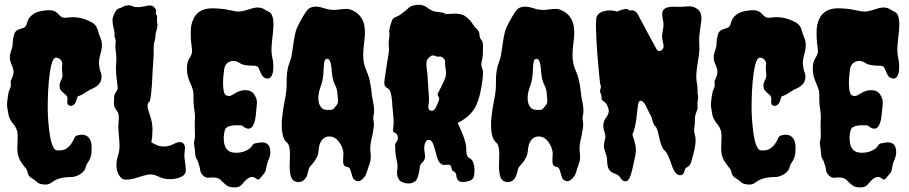

<svg xmlns="http://www.w3.org/2000/svg" viewBox="-20 -762 3867 817"><path d="M411.1 -424.8Q406.2 -402.3 382.8 -389.6Q360.4 -379.9 344.2 -368.7Q328.1 -357.4 310.5 -351.6Q306.6 -339.8 303.2 -330.1Q299.8 -320.3 292 -314.9Q284.2 -309.6 274.4 -313Q264.6 -316.4 266.6 -333.5Q268.6 -350.6 261.2 -356.9Q253.9 -363.3 249.5 -367.2Q245.1 -371.1 241.2 -375Q237.3 -378.9 235.4 -384.8Q230.5 -402.3 237.8 -416Q245.1 -429.7 245.6 -436.5Q246.1 -443.4 245.1 -451.2Q242.2 -470.7 244.6 -484.4Q247.1 -498 237.8 -507.8Q228.5 -517.6 217.3 -516.6Q206.1 -515.6 198.7 -486.3Q191.4 -457 187.5 -413.6Q183.6 -370.1 183.1 -319.3Q182.6 -268.6 187.5 -224.6Q197.3 -124 222.7 -122.1Q248 -120.1 261.7 -129.4Q275.4 -138.7 283.2 -150.4Q291 -162.1 295.4 -172.4Q299.8 -182.6 305.7 -184.6Q346.7 -198.2 363.3 -168Q370.1 -155.3 370.1 -131.8Q370.1 -108.4 366.7 -97.2Q363.3 -85.9 358.9 -78.6Q354.5 -71.3 350.6 -65.4Q346.7 -59.6 344.7 -50.3Q342.8 -41 335.9 -33.2Q329.1 -25.4 319.3 -19.5Q298.8 -8.8 285.2 -8.8Q231.4 -8.8 205.1 10.7Q188.5 24.4 171.9 23.4Q147.5 22.5 138.7 13.7Q129.9 4.9 115.2 -3.9Q100.6 -12.7 98.1 -25.9Q95.7 -39.1 88.9 -46.9Q82 -54.7 74.2 -66.4Q53.7 -92.8 53.7 -128.9Q53.7 -151.4 54.7 -166Q55.7 -180.7 54.7 -191.4Q54.7 -211.9 37.1 -233.9Q19.5 -255.9 16.6 -272Q13.7 -288.1 11.2 -302.2Q8.8 -316.4 10.7 -330.1Q12.7 -343.8 14.6 -358.4Q16.6 -373 22 -383.8Q27.3 -394.5 25.9 -405.3Q24.4 -416 27.8 -422.9Q31.2 -429.7 34.2 -437.5Q42 -459 32.2 -480Q22.5 -501 22 -513.7Q21.5 -526.4 24.4 -536.6Q27.3 -546.9 30.8 -556.2Q34.2 -565.4 34.2 -580.1Q34.2 -594.7 39.6 -614.3Q44.9 -633.8 66.9 -639.2Q88.9 -644.5 91.8 -654.3Q94.7 -664.1 98.6 -674.8Q101.6 -685.5 117.2 -698.7Q132.8 -711.9 162.6 -716.3Q192.4 -720.7 205.6 -716.8Q218.8 -712.9 229.5 -700.7Q240.2 -688.5 250 -687Q259.8 -685.5 270.5 -687.5Q321.3 -694.3 372.1 -666Q389.6 -656.2 395.5 -635.7Q401.4 -615.2 405.3 -606.4Q409.2 -597.7 411.6 -587.4Q414.1 -577.1 413.6 -564Q413.1 -550.8 406.2 -526.9Q399.4 -502.9 401.9 -483.9Q404.3 -464.8 407.2 -458.5Q410.2 -452.1 411.6 -443.4Q413.1 -434.6 411.1 -424.8Z M716.8 0Q680.7 2.9 654.3 -10.7Q629.9 -23.4 607.9 -18.6Q585.9 -13.7 573.7 -9.3Q561.5 -4.9 545.4 -1Q529.3 2.9 513.7 2.4Q498 2 487.3 -15.1Q476.6 -32.2 475.6 -54.7Q474.6 -77.1 482.4 -100.6Q490.2 -124 488.3 -153.8Q486.3 -183.6 484.4 -204.6Q482.4 -225.6 484.4 -241.2Q489.3 -278.3 475.6 -293Q464.8 -305.7 464.8 -322.8Q464.8 -339.8 465.8 -350.6Q466.8 -361.3 472.7 -369.1Q478.5 -377 480 -382.3Q481.4 -387.7 479.5 -401.4Q471.7 -457 474.1 -487.3Q476.6 -517.6 473.1 -539.6Q469.7 -561.5 471.7 -575.7Q473.6 -589.8 469.7 -599.6Q465.8 -609.4 467.3 -613.8Q468.8 -618.2 466.8 -626.5Q464.8 -634.8 462.9 -644.5Q457 -673.8 459.5 -684.6Q461.9 -695.3 469.2 -709.5Q476.6 -723.6 487.3 -726.6Q498 -729.5 500 -731.4Q502 -733.4 509.8 -736.3Q530.3 -742.2 540 -737.3Q549.8 -732.4 557.6 -731.9Q565.4 -731.4 573.7 -731.9Q582 -732.4 589.8 -734.4L601.6 -736.3Q622.1 -742.2 632.8 -734.4Q639.6 -727.5 642.6 -723.6Q645.5 -719.7 643.6 -711.9Q641.6 -704.1 645.5 -699.2Q649.4 -694.3 648.4 -685.1Q647.5 -675.8 647.9 -671.4Q648.4 -667 649.4 -662.1Q651.4 -652.3 647.5 -638.7Q643.6 -625 642.6 -620.6Q641.6 -616.2 641.6 -612.3Q641.6 -599.6 638.2 -588.4Q634.8 -577.1 634.3 -569.8Q633.8 -562.5 633.8 -552.7V-531.2Q633.8 -519.5 632.3 -502Q630.9 -484.4 629.4 -460.4Q627.9 -436.5 627 -412.1Q623 -347.7 617.2 -330.1Q601.6 -321.3 612.3 -289.1L619.1 -268.6Q628.9 -239.3 628.9 -210.9Q628.9 -182.6 624 -156.2Q652.3 -140.6 664.1 -139.6Q692.4 -135.7 715.3 -147.5Q738.3 -159.2 748.5 -157.2Q758.8 -155.3 763.2 -147.9Q767.6 -140.6 767.1 -130.4Q766.6 -120.1 765.1 -109.4Q763.7 -98.6 765.6 -85.4Q767.6 -72.3 769 -60.1Q770.5 -47.9 770.5 -37.1Q770.5 -26.4 764.2 -19Q757.8 -11.7 745.1 -6.8Q732.4 -2 716.8 0Z M809.6 -183.6 808.6 -233.4Q808.6 -247.1 809.6 -258.8Q810.5 -271.5 807.6 -290Q802.7 -322.3 803.2 -337.4Q803.7 -352.5 803.2 -361.8Q802.7 -371.1 800.8 -378.9Q797.9 -390.6 786.6 -416Q775.4 -441.4 775.4 -470.7Q775.4 -500 788.1 -517.6Q799.8 -535.2 796.9 -553.7Q793.9 -572.3 792.5 -593.3Q791 -614.3 792 -636.2Q793 -658.2 801.8 -678.7Q823.2 -728.5 887.7 -726.6Q927.7 -725.6 957 -718.8Q986.3 -711.9 1000 -712.9Q1013.7 -713.9 1042 -722.7Q1083 -738.3 1107.4 -720.7Q1114.3 -715.8 1120.6 -713.4Q1127 -710.9 1131.8 -706.1Q1148.4 -687.5 1141.6 -625Q1139.6 -606.4 1137.7 -587.9Q1132.8 -543.9 1137.7 -522.5Q1142.6 -501 1143.1 -484.9Q1143.6 -468.8 1141.6 -456.1Q1135.7 -427.7 1119.1 -427.7Q1104.5 -428.7 1098.1 -437Q1091.8 -445.3 1087.9 -455.6Q1084 -465.8 1079.6 -474.1Q1075.2 -482.4 1060.5 -482.4Q1017.6 -482.4 1003.4 -491.7Q989.3 -501 978.5 -502.4Q967.8 -503.9 958 -500Q937.5 -491.2 934.1 -467.8Q930.7 -444.3 929.7 -426.8Q928.7 -409.2 929.7 -394.5Q931.6 -360.4 942.9 -356Q954.1 -351.6 961.9 -355Q969.7 -358.4 977.5 -363.3Q1001 -378.9 1025.9 -378.4Q1050.8 -377.9 1063 -358.4Q1075.2 -338.9 1073.2 -320.8Q1071.3 -302.7 1069.8 -285.2Q1068.4 -267.6 1065.4 -252Q1051.8 -191.4 1008.8 -228.5Q953.1 -232.4 939.5 -214.8Q936.5 -210 933.6 -194.3Q930.7 -178.7 932.6 -161.1Q937.5 -115.2 976.6 -112.3Q1002 -110.4 1022.9 -119.1Q1043.9 -127.9 1050.8 -138.7Q1056.6 -150.4 1065.4 -151.9Q1074.2 -153.3 1081.1 -154.8Q1087.9 -156.2 1094.7 -156.2Q1101.6 -156.2 1108.4 -154.3Q1126 -148.4 1129.4 -127Q1132.8 -105.5 1125 -87.9Q1117.2 -70.3 1114.7 -56.2Q1112.3 -42 1110.4 -35.2Q1108.4 -28.3 1099.1 -18.1Q1089.8 -7.8 1084.5 -1Q1079.1 5.9 1067.4 -3.9Q1045.9 -20.5 1015.6 15.6Q1007.8 26.4 999 31.2Q990.2 36.1 971.7 35.2Q953.1 34.2 942.4 25.4Q931.6 16.6 922.9 7.8Q908.2 -10.7 872.1 -5.9Q850.6 -2.9 836.9 -24.4Q834 -27.3 832.5 -35.2Q831.1 -43 829.1 -52.7Q822.3 -78.1 816.9 -85.4Q811.5 -92.8 811 -104.5Q810.5 -116.2 808.6 -129.4Q806.6 -142.6 805.7 -148.9Q804.7 -155.3 807.1 -164.1Q809.6 -172.9 809.6 -183.6Z M1258.8 11.7Q1249 14.6 1236.8 10.3Q1224.6 5.9 1219.7 -6.3Q1214.8 -18.6 1213.4 -34.7Q1211.9 -50.8 1212.9 -69.3Q1213.9 -87.9 1213.9 -105.5Q1213.9 -144.5 1201.2 -155.3Q1174.8 -174.8 1179.7 -254.9Q1184.6 -300.8 1190.4 -328.1Q1200.2 -373 1199.7 -404.3Q1199.2 -435.5 1201.7 -453.1Q1204.1 -470.7 1207.5 -482.4Q1210.9 -494.1 1215.8 -506.8Q1220.7 -519.5 1224.6 -548.8Q1234.4 -622.1 1242.2 -639.6Q1252.9 -664.1 1268.1 -689.9Q1283.2 -715.8 1293 -724.6Q1315.4 -741.2 1357.4 -727.5Q1388.7 -716.8 1415.5 -720.7Q1442.4 -724.6 1456.5 -724.1Q1470.7 -723.6 1488.3 -713.4Q1505.9 -703.1 1515.6 -689Q1525.4 -674.8 1529.3 -658.2Q1536.1 -629.9 1530.3 -586.4Q1524.4 -543 1525.9 -516.1Q1527.3 -489.3 1537.6 -465.3Q1547.9 -441.4 1551.3 -427.2Q1554.7 -413.1 1557.1 -398.9Q1559.6 -384.8 1561 -368.7Q1562.5 -352.5 1566.9 -332Q1571.3 -311.5 1571.8 -299.3Q1572.3 -287.1 1571.3 -279.3Q1570.3 -271.5 1568.8 -265.1Q1567.4 -258.8 1569.8 -245.6Q1572.3 -232.4 1569.8 -216.8Q1567.4 -201.2 1564.5 -186.5Q1553.7 -141.6 1555.7 -123Q1559.6 -89.8 1555.7 -75.7Q1551.8 -61.5 1548.3 -52.7Q1544.9 -43.9 1540.5 -28.3Q1536.1 -12.7 1522.5 0Q1508.8 12.7 1496.6 7.8Q1484.4 2.9 1481 -6.3Q1477.5 -15.6 1475.1 -25.4Q1472.7 -35.2 1469.2 -43Q1465.8 -50.8 1457 -51.8Q1441.4 -53.7 1440.4 -69.8Q1439.5 -85.9 1440.9 -98.1Q1442.4 -110.4 1439.5 -123Q1436.5 -135.7 1429.7 -147.5Q1412.1 -177.7 1388.7 -180.7Q1353.5 -185.5 1339.8 -146.5Q1336.9 -136.7 1335.4 -120.6Q1334 -104.5 1327.6 -91.8Q1321.3 -79.1 1314 -70.3Q1306.6 -61.5 1300.3 -54.2Q1293.9 -46.9 1292 -36.1Q1284.2 5.9 1258.8 11.7ZM1345.7 -397.5Q1326.2 -344.7 1340.8 -313.5Q1350.6 -295.9 1366.2 -294.9Q1394.5 -292 1399.9 -299.3Q1405.3 -306.6 1412.6 -314.9Q1419.9 -323.2 1418 -340.3Q1416 -357.4 1415 -370.6Q1414.1 -383.8 1405.8 -400.4Q1397.5 -417 1394.5 -436Q1391.6 -455.1 1390.6 -472.7Q1386.7 -511.7 1373 -511.7Q1363.3 -511.7 1360.8 -501.5Q1358.4 -491.2 1357.4 -474.6Q1356.4 -423.8 1345.7 -397.5Z M1880.9 -702.1 1912.1 -704.1Q1945.3 -704.1 1959.5 -693.4Q1973.6 -682.6 1981 -673.8Q1988.3 -665 1994.1 -655.8Q2000 -646.5 2010.3 -636.7Q2020.5 -627 2020.5 -613.8Q2020.5 -600.6 2027.8 -592.8Q2035.2 -585 2035.2 -567.4Q2035.2 -549.8 2034.7 -533.7Q2034.2 -517.6 2031.2 -507.3Q2028.3 -497.1 2028.3 -486.8Q2028.3 -476.6 2032.7 -468.3Q2037.1 -460 2033.7 -428.2Q2030.3 -396.5 2022.9 -364.3Q2015.6 -332 2003.9 -308.6Q1980.5 -264.6 1927.7 -239.3Q1932.6 -227.5 1939 -213.4Q1945.3 -199.2 1951.2 -184.6Q1963.9 -148.4 1963.9 -132.3Q1963.9 -116.2 1965.3 -108.9Q1966.8 -101.6 1968.8 -97.7Q1970.7 -93.8 1974.1 -91.8Q1977.5 -89.8 1984.4 -84.5Q1991.2 -79.1 1995.1 -66.4Q1999 -53.7 1999 -40Q1999 -8.8 1991.7 -1.5Q1984.4 5.9 1976.1 8.3Q1967.8 10.7 1959 11.7Q1936.5 14.6 1930.7 5.9Q1922.9 -2 1922.4 -10.3Q1921.9 -18.6 1918.9 -24.9Q1916 -31.2 1910.2 -32.7Q1904.3 -34.2 1901.9 -44.9Q1899.4 -55.7 1895 -59.1Q1890.6 -62.5 1877 -60.5Q1852.5 -55.7 1840.8 -89.8Q1837.9 -97.7 1835 -110.4Q1832 -123 1828.1 -134.8Q1820.3 -163.1 1810.1 -165.5Q1799.8 -168 1794.9 -163.1Q1790 -158.2 1787.6 -149.9Q1785.2 -141.6 1785.2 -131.3Q1785.2 -121.1 1787.6 -109.4Q1790 -97.7 1788.1 -89.8Q1786.1 -82 1782.7 -77.1Q1779.3 -72.3 1775.4 -68.4Q1767.6 -63.5 1766.1 -48.8Q1764.6 -34.2 1761.7 -23.4Q1755.9 2.9 1746.1 9.8Q1736.3 16.6 1726.6 18.1Q1716.8 19.5 1707 17.6Q1682.6 12.7 1676.8 0.5Q1670.9 -11.7 1669.9 -18.1Q1668.9 -24.4 1669.4 -30.3Q1669.9 -36.1 1670.9 -43Q1671.9 -49.8 1671.4 -59.1Q1670.9 -68.4 1667 -84Q1663.1 -99.6 1662.1 -121.1L1661.1 -146.5Q1661.1 -150.4 1668 -159.7Q1674.8 -168.9 1672.4 -181.2Q1669.9 -193.4 1661.1 -196.8Q1652.3 -200.2 1652.3 -205.1Q1652.3 -210 1654.3 -229.5Q1656.2 -249 1652.8 -278.3Q1649.4 -307.6 1648.4 -330.1Q1644.5 -378.9 1631.3 -385.3Q1618.2 -391.6 1616.2 -400.9Q1614.3 -410.2 1616.2 -421.9Q1618.2 -433.6 1620.6 -451.2Q1623 -468.8 1626 -486.8Q1628.9 -504.9 1631.3 -520.5Q1633.8 -536.1 1634.8 -542Q1635.7 -547.9 1635.3 -553.2Q1634.8 -558.6 1634.8 -563.5Q1632.8 -579.1 1634.8 -590.8Q1638.7 -613.3 1636.7 -622.6Q1634.8 -631.8 1640.1 -650.9Q1645.5 -669.9 1649.4 -677.7Q1653.3 -685.5 1664.1 -689.5Q1674.8 -693.4 1685.1 -700.7Q1695.3 -708 1704.1 -715.3Q1712.9 -722.7 1719.7 -729Q1726.6 -735.4 1736.3 -738.3Q1764.6 -744.1 1777.8 -739.7Q1791 -735.4 1796.9 -730.5Q1802.7 -725.6 1811 -720.7Q1819.3 -715.8 1828.6 -713.4Q1837.9 -710.9 1845.7 -710.9Q1866.2 -709 1870.6 -705.6Q1875 -702.1 1880.9 -702.1ZM1799.8 -429.7 1805.7 -340.8Q1805.7 -332 1804.7 -323.7Q1803.7 -315.4 1802.7 -308.6Q1801.8 -293.9 1813.5 -291Q1823.2 -289.1 1829.1 -296.4Q1835 -303.7 1839.8 -316.4Q1851.6 -340.8 1847.7 -347.7Q1839.8 -357.4 1843.3 -364.7Q1846.7 -372.1 1857.9 -393.6Q1869.1 -415 1874.5 -430.7Q1879.9 -446.3 1877 -464.4Q1874 -482.4 1874 -489.3V-500Q1874 -507.8 1866.7 -514.2Q1859.4 -520.5 1856.4 -521Q1853.5 -521.5 1851.6 -521.5Q1842.8 -519.5 1835 -522.9Q1827.1 -526.4 1820.3 -525.9Q1813.5 -525.4 1804.7 -516.6Q1795.9 -507.8 1794.9 -498.5Q1793.9 -489.3 1794.9 -477.5Q1799.8 -442.4 1799.8 -429.7Z M2149.4 11.7Q2139.6 14.6 2127.4 10.3Q2115.2 5.9 2110.4 -6.3Q2105.5 -18.6 2104 -34.7Q2102.5 -50.8 2103.5 -69.3Q2104.5 -87.9 2104.5 -105.5Q2104.5 -144.5 2091.8 -155.3Q2065.4 -174.8 2070.3 -254.9Q2075.2 -300.8 2081.1 -328.1Q2090.8 -373 2090.3 -404.3Q2089.8 -435.5 2092.3 -453.1Q2094.7 -470.7 2098.1 -482.4Q2101.6 -494.1 2106.4 -506.8Q2111.3 -519.5 2115.2 -548.8Q2125 -622.1 2132.8 -639.6Q2143.6 -664.1 2158.7 -689.9Q2173.8 -715.8 2183.6 -724.6Q2206.1 -741.2 2248 -727.5Q2279.3 -716.8 2306.2 -720.7Q2333 -724.6 2347.2 -724.1Q2361.3 -723.6 2378.9 -713.4Q2396.5 -703.1 2406.2 -689Q2416 -674.8 2419.9 -658.2Q2426.8 -629.9 2420.9 -586.4Q2415 -543 2416.5 -516.1Q2418 -489.3 2428.2 -465.3Q2438.5 -441.4 2441.9 -427.2Q2445.3 -413.1 2447.8 -398.9Q2450.2 -384.8 2451.7 -368.7Q2453.1 -352.5 2457.5 -332Q2461.9 -311.5 2462.4 -299.3Q2462.9 -287.1 2461.9 -279.3Q2460.9 -271.5 2459.5 -265.1Q2458 -258.8 2460.4 -245.6Q2462.9 -232.4 2460.4 -216.8Q2458 -201.2 2455.1 -186.5Q2444.3 -141.6 2446.3 -123Q2450.2 -89.8 2446.3 -75.7Q2442.4 -61.5 2439 -52.7Q2435.5 -43.9 2431.2 -28.3Q2426.8 -12.7 2413.1 0Q2399.4 12.7 2387.2 7.8Q2375 2.9 2371.6 -6.3Q2368.2 -15.6 2365.7 -25.4Q2363.3 -35.2 2359.9 -43Q2356.4 -50.8 2347.7 -51.8Q2332 -53.7 2331.1 -69.8Q2330.1 -85.9 2331.5 -98.1Q2333 -110.4 2330.1 -123Q2327.1 -135.7 2320.3 -147.5Q2302.7 -177.7 2279.3 -180.7Q2244.1 -185.5 2230.5 -146.5Q2227.5 -136.7 2226.1 -120.6Q2224.6 -104.5 2218.3 -91.8Q2211.9 -79.1 2204.6 -70.3Q2197.3 -61.5 2190.9 -54.2Q2184.6 -46.9 2182.6 -36.1Q2174.8 5.9 2149.4 11.7ZM2236.3 -397.5Q2216.8 -344.7 2231.4 -313.5Q2241.2 -295.9 2256.8 -294.9Q2285.2 -292 2290.5 -299.3Q2295.9 -306.6 2303.2 -314.9Q2310.5 -323.2 2308.6 -340.3Q2306.6 -357.4 2305.7 -370.6Q2304.7 -383.8 2296.4 -400.4Q2288.1 -417 2285.2 -436Q2282.2 -455.1 2281.2 -472.7Q2277.3 -511.7 2263.7 -511.7Q2253.9 -511.7 2251.5 -501.5Q2249 -491.2 2248 -474.6Q2247.1 -423.8 2236.3 -397.5Z M2604.5 -712.9Q2653.3 -732.4 2657.2 -716.8Q2681.6 -722.7 2693.4 -702.1Q2697.3 -695.3 2708.5 -673.8Q2719.7 -652.3 2732.9 -627.9Q2746.1 -603.5 2757.8 -582Q2769.5 -560.5 2773.4 -553.2Q2777.3 -545.9 2783.2 -544.9Q2789.1 -543.9 2794.9 -547.9Q2807.6 -557.6 2802.2 -577.1Q2796.9 -596.7 2797.4 -607.9Q2797.9 -619.1 2799.8 -628.9Q2805.7 -656.2 2801.8 -672.9Q2797.9 -689.5 2797.9 -704.1Q2797.9 -733.4 2845.7 -733.4Q2855.5 -733.4 2868.2 -732.9Q2880.9 -732.4 2906.2 -734.9Q2931.6 -737.3 2950.7 -721.2Q2969.7 -705.1 2962.9 -664.1Q2954.1 -608.4 2955.1 -589.4Q2956.1 -570.3 2956.1 -553.7Q2956.1 -536.1 2950.2 -502Q2939.5 -441.4 2944.3 -416Q2948.2 -393.6 2948.2 -382.8V-367.2Q2948.2 -364.3 2950.2 -354.5Q2952.1 -344.7 2949.2 -334.5Q2946.3 -324.2 2948.2 -312.5Q2950.2 -300.8 2943.4 -285.6Q2936.5 -270.5 2937 -252.4Q2937.5 -234.4 2934.6 -219.7Q2931.6 -205.1 2937.5 -185.5Q2946.3 -155.3 2922.9 -79.1Q2918.9 -60.5 2910.6 -55.2Q2902.3 -49.8 2898.4 -46.9Q2894.5 -43.9 2892.6 -34.2Q2887.7 -14.6 2872.1 -16.6Q2851.6 -19.5 2838.9 -57.6Q2821.3 -110.4 2810.5 -119.1Q2799.8 -127.9 2794.4 -143.6Q2789.1 -159.2 2785.2 -175.8Q2777.3 -216.8 2769.5 -223.1Q2761.7 -229.5 2756.8 -248Q2752 -266.6 2747.1 -274.4Q2742.2 -282.2 2737.8 -292Q2733.4 -301.8 2728.5 -311.5Q2715.8 -335.9 2704.1 -333Q2697.3 -331.1 2694.8 -315.9Q2692.4 -300.8 2690.4 -279.3Q2684.6 -216.8 2670.9 -189.5Q2679.7 -164.1 2684.1 -143.1Q2688.5 -122.1 2682.1 -93.3Q2675.8 -64.5 2671.9 -46.9Q2668 -29.3 2663.6 -16.1Q2659.2 -2.9 2653.3 3.9Q2647.5 10.7 2638.7 9.3Q2629.9 7.8 2627 3.9Q2624 0 2621.1 -3.9Q2614.3 -16.6 2597.7 -22.5Q2581.1 -28.3 2574.2 -37.1Q2567.4 -45.9 2565.4 -57.6Q2563.5 -69.3 2563 -83Q2562.5 -96.7 2556.2 -112.8Q2549.8 -128.9 2549.8 -139.6Q2549.8 -150.4 2551.8 -158.7Q2553.7 -167 2555.7 -175.3Q2557.6 -183.6 2551.8 -201.2Q2540 -237.3 2558.6 -260.7Q2572.3 -280.3 2570.3 -293.9Q2564.5 -322.3 2547.9 -331.1Q2540 -335.9 2540 -342.8Q2540 -357.4 2535.6 -364.7Q2531.2 -372.1 2535.2 -383.8Q2539.1 -395.5 2534.2 -403.3Q2534.2 -404.3 2531.7 -423.3Q2529.3 -442.4 2526.9 -472.2Q2524.4 -502 2521.5 -536.6Q2518.6 -571.3 2517.6 -603.5Q2513.7 -677.7 2519 -690.4Q2524.4 -703.1 2535.6 -709Q2546.9 -714.8 2559.6 -716.8Q2586.9 -719.7 2604.5 -712.9Z M3406.2 -424.8Q3401.4 -402.3 3377.9 -389.6Q3355.5 -379.9 3339.4 -368.7Q3323.2 -357.4 3305.7 -351.6Q3301.8 -339.8 3298.3 -330.1Q3294.9 -320.3 3287.1 -314.9Q3279.3 -309.6 3269.5 -313Q3259.8 -316.4 3261.7 -333.5Q3263.7 -350.6 3256.3 -356.9Q3249 -363.3 3244.6 -367.2Q3240.2 -371.1 3236.3 -375Q3232.4 -378.9 3230.5 -384.8Q3225.6 -402.3 3232.9 -416Q3240.2 -429.7 3240.7 -436.5Q3241.2 -443.4 3240.2 -451.2Q3237.3 -470.7 3239.7 -484.4Q3242.2 -498 3232.9 -507.8Q3223.6 -517.6 3212.4 -516.6Q3201.2 -515.6 3193.8 -486.3Q3186.5 -457 3182.6 -413.6Q3178.7 -370.1 3178.2 -319.3Q3177.7 -268.6 3182.6 -224.6Q3192.4 -124 3217.8 -122.1Q3243.2 -120.1 3256.8 -129.4Q3270.5 -138.7 3278.3 -150.4Q3286.1 -162.1 3290.5 -172.4Q3294.9 -182.6 3300.8 -184.6Q3341.8 -198.2 3358.4 -168Q3365.2 -155.3 3365.2 -131.8Q3365.2 -108.4 3361.8 -97.2Q3358.4 -85.9 3354 -78.6Q3349.6 -71.3 3345.7 -65.4Q3341.8 -59.6 3339.8 -50.3Q3337.9 -41 3331.1 -33.2Q3324.2 -25.4 3314.5 -19.5Q3293.9 -8.8 3280.3 -8.8Q3226.6 -8.8 3200.2 10.7Q3183.6 24.4 3167 23.4Q3142.6 22.5 3133.8 13.7Q3125 4.9 3110.4 -3.9Q3095.7 -12.7 3093.3 -25.9Q3090.8 -39.1 3084 -46.9Q3077.1 -54.7 3069.3 -66.4Q3048.8 -92.8 3048.8 -128.9Q3048.8 -151.4 3049.8 -166Q3050.8 -180.7 3049.8 -191.4Q3049.8 -211.9 3032.2 -233.9Q3014.6 -255.9 3011.7 -272Q3008.8 -288.1 3006.3 -302.2Q3003.9 -316.4 3005.9 -330.1Q3007.8 -343.8 3009.8 -358.4Q3011.7 -373 3017.1 -383.8Q3022.5 -394.5 3021 -405.3Q3019.5 -416 3022.9 -422.9Q3026.4 -429.7 3029.3 -437.5Q3037.1 -459 3027.3 -480Q3017.6 -501 3017.1 -513.7Q3016.6 -526.4 3019.5 -536.6Q3022.5 -546.9 3025.9 -556.2Q3029.3 -565.4 3029.3 -580.1Q3029.3 -594.7 3034.7 -614.3Q3040 -633.8 3062 -639.2Q3084 -644.5 3086.9 -654.3Q3089.8 -664.1 3093.8 -674.8Q3096.7 -685.5 3112.3 -698.7Q3127.9 -711.9 3157.7 -716.3Q3187.5 -720.7 3200.7 -716.8Q3213.9 -712.9 3224.6 -700.7Q3235.4 -688.5 3245.1 -687Q3254.9 -685.5 3265.6 -687.5Q3316.4 -694.3 3367.2 -666Q3384.8 -656.2 3390.6 -635.7Q3396.5 -615.2 3400.4 -606.4Q3404.3 -597.7 3406.7 -587.4Q3409.2 -577.1 3408.7 -564Q3408.2 -550.8 3401.4 -526.9Q3394.5 -502.9 3397 -483.9Q3399.4 -464.8 3402.3 -458.5Q3405.3 -452.1 3406.7 -443.4Q3408.2 -434.6 3406.2 -424.8Z M3472.7 -183.6 3471.7 -233.4Q3471.7 -247.1 3472.7 -258.8Q3473.6 -271.5 3470.7 -290Q3465.8 -322.3 3466.3 -337.4Q3466.8 -352.5 3466.3 -361.8Q3465.8 -371.1 3463.9 -378.9Q3460.9 -390.6 3449.7 -416Q3438.5 -441.4 3438.5 -470.7Q3438.5 -500 3451.2 -517.6Q3462.9 -535.2 3460 -553.7Q3457 -572.3 3455.6 -593.3Q3454.1 -614.3 3455.1 -636.2Q3456.1 -658.2 3464.8 -678.7Q3486.3 -728.5 3550.8 -726.6Q3590.8 -725.6 3620.1 -718.8Q3649.4 -711.9 3663.1 -712.9Q3676.8 -713.9 3705.1 -722.7Q3746.1 -738.3 3770.5 -720.7Q3777.3 -715.8 3783.7 -713.4Q3790 -710.9 3794.9 -706.1Q3811.5 -687.5 3804.7 -625Q3802.7 -606.4 3800.8 -587.9Q3795.9 -543.9 3800.8 -522.5Q3805.7 -501 3806.2 -484.9Q3806.6 -468.8 3804.7 -456.1Q3798.8 -427.7 3782.2 -427.7Q3767.6 -428.7 3761.2 -437Q3754.9 -445.3 3751 -455.6Q3747.1 -465.8 3742.7 -474.1Q3738.3 -482.4 3723.6 -482.4Q3680.7 -482.4 3666.5 -491.7Q3652.3 -501 3641.6 -502.4Q3630.9 -503.9 3621.1 -500Q3600.6 -491.2 3597.2 -467.8Q3593.8 -444.3 3592.8 -426.8Q3591.8 -409.2 3592.8 -394.5Q3594.7 -360.4 3606 -356Q3617.2 -351.6 3625 -355Q3632.8 -358.4 3640.6 -363.3Q3664.1 -378.9 3689 -378.4Q3713.9 -377.9 3726.1 -358.4Q3738.3 -338.9 3736.3 -320.8Q3734.4 -302.7 3732.9 -285.2Q3731.4 -267.6 3728.5 -252Q3714.8 -191.4 3671.9 -228.5Q3616.2 -232.4 3602.5 -214.8Q3599.6 -210 3596.7 -194.3Q3593.8 -178.7 3595.7 -161.1Q3600.6 -115.2 3639.6 -112.3Q3665 -110.4 3686 -119.1Q3707 -127.9 3713.9 -138.7Q3719.7 -150.4 3728.5 -151.9Q3737.3 -153.3 3744.1 -154.8Q3751 -156.2 3757.8 -156.2Q3764.6 -156.2 3771.5 -154.3Q3789.1 -148.4 3792.5 -127Q3795.9 -105.5 3788.1 -87.9Q3780.3 -70.3 3777.8 -56.2Q3775.4 -42 3773.4 -35.2Q3771.5 -28.3 3762.2 -18.1Q3752.9 -7.8 3747.6 -1Q3742.2 5.9 3730.5 -3.9Q3709 -20.5 3678.7 15.6Q3670.9 26.4 3662.1 31.2Q3653.3 36.1 3634.8 35.2Q3616.2 34.2 3605.5 25.4Q3594.7 16.6 3585.9 7.8Q3571.3 -10.7 3535.2 -5.9Q3513.7 -2.9 3500 -24.4Q3497.1 -27.3 3495.6 -35.2Q3494.1 -43 3492.2 -52.7Q3485.4 -78.1 3480 -85.4Q3474.6 -92.8 3474.1 -104.5Q3473.6 -116.2 3471.7 -129.4Q3469.7 -142.6 3468.8 -148.9Q3467.8 -155.3 3470.2 -164.1Q3472.7 -172.9 3472.7 -183.6Z"/></svg>

Font: Creepster
Style: Regular
Weight: 400
Designer: Font Diner, Inc
Foundry: Font Diner, Inc
Version: Version 1.002